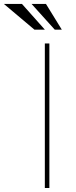

<svg xmlns="http://www.w3.org/2000/svg" viewBox="-112 -946 382 966"><path d="M136.4 -727.3V0H113.6V-727.3ZM113.6 -796.9H61.1L-92.3 -926.1H-1.4ZM198.9 -796.9H163.4L46.9 -926.1H119.3Z"/></svg>

Font: Inter UI Thin
Style: Regular
Weight: 100
Designer: Rasmus Andersson
Foundry: rsms
Version: 3.2;8d6f07862